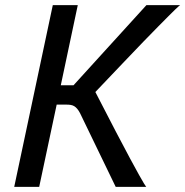

<svg xmlns="http://www.w3.org/2000/svg" viewBox="-20 -731 725 751"><path d="M293 -288.6Q287.6 -298.8 282 -305.4Q276.4 -312 270.3 -315.7Q264.2 -319.3 256.6 -320.6Q249 -321.8 239.7 -321.8H201.7L133.3 0H35.6L186.5 -710.9H284.2L217.8 -397.5H267.6L552.7 -710.9H684.6Q684.6 -710.9 683.6 -710.2Q682.6 -709.5 678 -705.6Q673.3 -701.7 664.3 -692.9Q655.3 -684.1 639.4 -668.2Q623.5 -652.3 599.4 -627.9Q575.2 -603.5 540.5 -567.6Q505.9 -531.7 459.7 -483.2Q413.6 -434.6 353 -371.1Q400.4 -278.8 433.6 -215.3Q466.8 -151.9 489 -110.6Q511.2 -69.3 523.7 -47.1Q536.1 -24.9 542.5 -14.4Q548.8 -3.9 550.5 -2Q552.2 0 552.2 0H432.6Z"/></svg>

Font: Ufes Sans
Style: Italic
Weight: 400
Designer: Ricardo Esteves & Filipe Motta
Foundry: ProDesignUfes - Ricardo Esteves, Filipe Motta
Version: Version 2.0